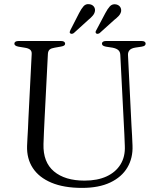

<svg xmlns="http://www.w3.org/2000/svg" viewBox="-20 -900 776 936"><path d="M584 -289.5 566.5 -632Q566 -647 557.2 -655.2Q548.5 -663.5 529 -667.5L496.5 -672.5Q484.5 -675 480.8 -678.8Q477 -682.5 477 -687.5Q477 -693 482 -696.5Q487 -700 495.5 -700H671Q680.5 -700 685.2 -696.5Q690 -693 690 -687.5Q690 -682 686 -678.2Q682 -674.5 670.5 -672.5L640 -668Q619 -664.5 611 -654.8Q603 -645 604 -630.5L621 -287.5Q622.5 -263 623.8 -239.5Q625 -216 626 -190.5Q628.5 -130 601 -83.5Q573.5 -37 517.8 -10.5Q462 16 380 16Q291 16 230.5 -9.5Q170 -35 140 -80.8Q110 -126.5 112 -188.5Q112.5 -203.5 113.8 -226.2Q115 -249 116.5 -274.2Q118 -299.5 118.5 -321L134.5 -636.5Q135.5 -650.5 126.8 -657.8Q118 -665 100.5 -667.5L70 -672.5Q50 -676.5 50 -687Q50 -693 55 -696.5Q60 -700 69.5 -700H278.5Q287.5 -700 292.5 -696.5Q297.5 -693 297.5 -687Q297.5 -682 293.2 -678.5Q289 -675 277.5 -673L246.5 -667.5Q230 -665 222.2 -658.5Q214.5 -652 213.5 -637.5L197.5 -324.5Q195.5 -286 194.2 -255.2Q193 -224.5 192 -197.5Q189.5 -109.5 243 -64.5Q296.5 -19.5 392 -19.5Q455 -19.5 499.5 -40Q544 -60.5 567.5 -98.5Q591 -136.5 588.5 -189Q587.5 -223 586.2 -246.2Q585 -269.5 584 -289.5ZM365.5 -836Q376.5 -857.5 387.5 -869.8Q398.5 -882 415.5 -879.5Q429 -878 436.8 -868.8Q444.5 -859.5 443 -846.5Q441 -834 432.2 -823.8Q423.5 -813.5 410.5 -803L340 -739Q336 -736 331.2 -735.2Q326.5 -734.5 323 -737Q319 -740 319.8 -744Q320.5 -748 323 -753ZM493.5 -836Q504.5 -857 515.5 -869Q526.5 -881 543.5 -879Q557 -877 564.5 -867.8Q572 -858.5 570.5 -845Q568 -832.5 558.8 -822.5Q549.5 -812.5 536.5 -802.5L465.5 -738.5Q461.5 -736 457 -735.2Q452.5 -734.5 449 -737Q445.5 -740 446 -744.2Q446.5 -748.5 449.5 -753Z"/></svg>

Font: Fraunces Light
Style: Regular
Weight: 300
Version: Version 1.000;[b76b70a41]